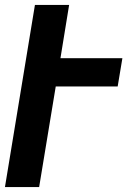

<svg xmlns="http://www.w3.org/2000/svg" viewBox="-20 -755 540 775"><path d="M0 0 121 -735H259L224 -520H474L455 -406H205L138 0Z"/></svg>

Font: Iosevka Heavy Oblique
Style: Regular
Weight: 900
Italic angle: -9°
Monospace: yes
Designer: Belleve Invis
Foundry: Belleve Invis
Version: Version 32.5.0; ttfautohint (v1.8.4)